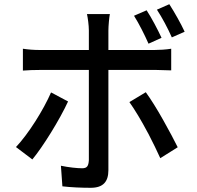

<svg xmlns="http://www.w3.org/2000/svg" viewBox="-20 -846 940 914"><path d="M859 -695C842 -732 810 -789 786 -826L727 -800C752 -762 779 -711 798 -668L859 -695ZM749 -666C731 -705 701 -762 678 -797L618 -771C642 -733 669 -679 687 -638L749 -666ZM496 -36V-513H724C746 -512 772 -512 795 -511V-614C771 -610 738 -608 715 -608H496V-700C496 -723 500 -765 503 -779H394C398 -762 403 -725 403 -701V-608H170C142 -608 115 -610 89 -614V-510C113 -512 143 -513 170 -513H403V-83C401 -56 395 -45 371 -45C348 -45 308 -49 270 -57L277 41C318 46 370 48 412 48C472 48 496 18 496 -36ZM826 -145C810 -178 786 -222 761 -267L756 -276C728 -326 698 -374 674 -407L596 -360C621 -325 653 -272 682 -217L687 -208C708 -167 728 -127 743 -93L826 -145ZM304 -363 223 -406C187 -323 115 -208 56 -146L134 -87C184 -147 264 -276 304 -363Z"/></svg>

Font: Glow Sans SC Condensed Medium
Style: Regular
Weight: 600
Width: 3
Designer: Ryoko NISHIZUKA (kana, bopomofo & ideographs); Paul D. Hunt (Latin, Greek & Cyrillic); Sandoll Communications, Soo-young
Version: Version 0.93